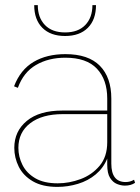

<svg xmlns="http://www.w3.org/2000/svg" viewBox="-20 -722 549 752"><path d="M400 -336Q400 -410 359.5 -453Q319 -496 236 -496Q170 -496 121 -467.5Q72 -439 50 -378L35 -384Q60 -449 111.5 -479.5Q163 -510 236 -510Q326 -510 371 -464.5Q416 -419 416 -336V-81Q416 -9 472 -9Q490 -9 505 -18L509 -6Q493 5 469 5Q454 5 438 -1.5Q422 -8 411 -25.5Q400 -43 400 -77V-101Q385 -64 355 -39Q325 -14 285.5 -2Q246 10 205 10Q146 10 108.5 -12Q71 -34 53.5 -69Q36 -104 36 -143Q36 -208 85 -248.5Q134 -289 224 -289H400ZM206 -4Q251 -4 295.5 -20.5Q340 -37 370 -72.5Q400 -108 400 -165V-275H226Q145 -275 98.5 -239.5Q52 -204 52 -143Q52 -108 68 -76Q84 -44 118 -24Q152 -4 206 -4ZM356 -702Q356 -645 324 -613Q292 -581 235 -581Q178 -581 146 -613Q114 -645 114 -702H128Q128 -653 156 -624Q184 -595 235 -595Q286 -595 314 -624Q342 -653 342 -702Z"/></svg>

Font: Prodigy Sans Thin
Style: Regular
Weight: 100
Designer: Wei Huang
Foundry: Wei Huang
Version: Version 1.003; ttfautohint (v1.8.3)